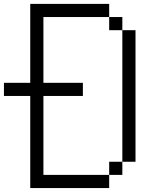

<svg xmlns="http://www.w3.org/2000/svg" viewBox="-20 -953 773 973"><path d="M600 -800H533.3V-866.7H600ZM533.3 -66.7V-133.3H600V-66.7ZM533.3 0H133.3V-466.7H0V-533.3H133.3V-933.3H533.3V-866.7H200V-533.3H400V-466.7H200V-66.7H533.3ZM600 -133.3V-800H666.7V-133.3Z"/></svg>

Font: Galmuri14 Regular
Style: Regular
Weight: 400
Designer: Lee Minseo (quiple)
Version: Version 2.399;hotconv 1.1.1;makeotfexe 2.6.0 DEVELOPMENT